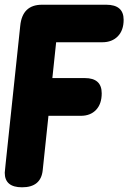

<svg xmlns="http://www.w3.org/2000/svg" viewBox="-49 -797 546 817"><path d="M37.1 -687Q45.9 -776.9 129.9 -776.9H402.8Q477.1 -776.9 477.1 -712.9Q477.1 -668 452.4 -642.6Q427.7 -617.2 386.2 -617.2H189.9L173.8 -464.8H312Q383.8 -464.8 383.8 -399.9Q383.8 -355 359.9 -329.6Q335.9 -304.2 294.9 -304.2H157.2L132.8 -73.2Q125.5 0 44.9 0Q-28.8 0 -28.8 -62Q-28.8 -63.5 -24.9 -101.6Q-2.9 -307.6 37.1 -687Z"/></svg>

Font: BPreplay
Style: Bold Italic
Weight: 700
Italic angle: -6°
Designer: Magenta/George Triantafyllakos
Foundry: Magenta/George Triantafyllakos
Version: Version 1.00